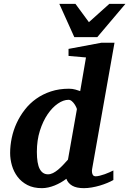

<svg xmlns="http://www.w3.org/2000/svg" viewBox="-20 -957 666 989"><path d="M376 -394Q376.5 -396 373 -403.8Q369.6 -411.6 363.8 -420.4Q357.9 -429.2 349.9 -436Q341.8 -442.9 333 -442.9Q306.6 -442.9 278.1 -423.3Q249.5 -403.8 225.3 -368.4Q201.2 -333 185.5 -283.7Q169.9 -234.4 169.9 -174.8Q169.9 -114.3 184.6 -86.7Q199.2 -59.1 227.1 -59.1Q239.7 -59.1 252.7 -65.4Q265.6 -71.8 278.6 -82.5Q291.5 -93.3 304.4 -106.7Q317.4 -120.1 330.1 -134.8ZM455.1 -89.8Q452.6 -77.6 453.9 -69.6Q455.1 -61.5 457.8 -56.9Q460.4 -52.2 464.4 -50.5Q468.3 -48.8 471.2 -48.8Q481.4 -48.8 494.1 -52Q506.8 -55.2 519.8 -59.8Q532.7 -64.5 544.2 -69.6Q555.7 -74.7 564 -79.1V-29.8Q551.3 -22.5 533.2 -14.9Q515.1 -7.3 494.6 -1.2Q474.1 4.9 452.9 8.5Q431.6 12.2 412.1 12.2Q374 12.2 352.1 -0.5Q330.1 -13.2 321.8 -36.1Q308.6 -25.9 293.2 -17.1Q277.8 -8.3 261.5 -1.7Q245.1 4.9 228.5 8.5Q211.9 12.2 195.8 12.2Q152.3 12.2 121.3 -3.9Q90.3 -20 70.6 -46.1Q50.8 -72.3 41.5 -104.5Q32.2 -136.7 32.2 -168.9Q32.2 -207 40.5 -246.6Q48.8 -286.1 65.7 -322.8Q82.5 -359.4 107.7 -391.8Q132.8 -424.3 166.5 -448.2Q200.2 -472.2 242.4 -486.1Q284.7 -500 335 -500Q353.5 -500 368.4 -495.6Q383.3 -491.2 393.1 -487.8L422.9 -661.1L333 -668.9V-705.1L502 -736.8H569.8ZM481 -765.6H362.8L285.6 -937H368.7L438 -842.8L543 -937H626Z"/></svg>

Font: Charis SIL Afr
Style: Bold Italic
Weight: 700
Italic angle: -11°
Foundry: SIL International
Version: Version 5.000